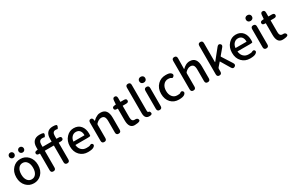

<svg xmlns="http://www.w3.org/2000/svg" viewBox="195 -2378 5995 3959"><g transform="rotate(-30 3192.0 -398.5)"><path d="M127 -62Q48 -143 48 -275Q48 -407 127 -488Q200 -564 307 -564Q414 -564 488 -488Q566 -407 566 -275Q566 -143 488 -62Q414 13 307 13Q200 13 127 -62ZM205 -134Q243 -81 307.5 -81Q372 -81 410 -134Q448 -187 448 -275Q448 -363 410 -416Q372 -469 307.5 -469Q243 -469 205 -416Q167 -363 167 -275Q167 -187 205 -134ZM195 -654Q168 -654 149.5 -672.5Q131 -691 131 -717.5Q131 -744 149 -762.5Q167 -781 194.5 -781Q222 -781 240 -762.5Q258 -744 258 -717.5Q258 -691 240 -672.5Q222 -654 195 -654ZM420 -654Q393 -654 374.5 -672.5Q356 -691 356 -717.5Q356 -744 374 -762.5Q392 -781 419.5 -781Q447 -781 465 -762.5Q483 -744 483 -717Q483 -690 465 -672Q447 -654 420 -654Z M775 0Q717 0 717 -60V-453Q717 -458 712 -458H701Q642 -458 640 -501Q639 -544 698 -548L711 -549Q717 -550 717 -556V-608Q717 -697 761 -746Q808 -799 900 -799Q958 -799 984.5 -788Q1011 -777 993 -736Q975 -696 962 -702Q949 -708 911.5 -708Q874 -708 853 -682Q832 -656 832 -607V-555Q832 -550 837 -550H1043Q1048 -550 1048 -555V-619Q1048 -708 1089 -757Q1134 -810 1222 -810Q1275 -810 1300 -800Q1325 -790 1308 -749Q1290 -708 1278 -713.5Q1266 -719 1236 -719Q1163 -719 1163 -620V-555Q1163 -550 1168 -550H1214Q1274 -550 1274 -504Q1274 -458 1214 -458H1168Q1163 -458 1163 -453V-60Q1163 0 1106 0Q1048 0 1048 -60V-453Q1048 -458 1043 -458H837Q832 -458 832 -453V-60Q832 0 775 0Z M1593 13Q1478 13 1403 -63Q1325 -142 1325 -275Q1325 -403 1403 -486Q1475 -564 1576 -564Q1683 -564 1743 -492Q1801 -423 1801 -304Q1801 -273 1798 -259Q1795 -245 1739 -245H1443Q1438 -245 1438 -240Q1445 -167 1490.5 -122Q1536 -77 1608 -77Q1676 -77 1686 -84Q1736 -116 1759 -82Q1782 -47 1732 -14Q1692 13 1593 13ZM1438 -330Q1437 -325 1442 -325H1696Q1701 -325 1701 -330Q1701 -396 1669.5 -435Q1638 -474 1578 -474Q1524 -474 1486 -436Q1445 -395 1438 -330Z M1987 0Q1929 0 1929 -60V-491Q1929 -550 1976 -553Q2022 -555 2029 -497L2031 -481Q2032 -474 2033.5 -474Q2035 -474 2048 -486Q2079 -517 2091 -523Q2117 -537 2143 -551Q2165 -564 2217 -564Q2386 -564 2386 -346V-60Q2386 0 2329 0Q2271 0 2271 -60V-332Q2271 -403 2249 -434Q2227 -465 2178 -465Q2142 -465 2110 -446Q2083 -430 2056 -403Q2044 -390 2044 -372V-60Q2044 0 1987 0Z M2771 7Q2738 13 2704 13Q2571 13 2571 -180V-453Q2571 -458 2566 -458H2550Q2491 -458 2490 -501Q2488 -544 2547 -548L2570 -549Q2577 -550 2578 -557L2585 -647Q2590 -706 2638 -704Q2686 -702 2686 -643V-555Q2686 -550 2691 -550H2769Q2829 -550 2829 -504Q2829 -458 2769 -458H2691Q2686 -458 2686 -453V-179Q2686 -79 2764 -85Q2818 -89 2834 -49Q2849 -8 2787 4Z M2949 -129V-737Q2949 -797 3007 -797Q3064 -797 3064 -737V-123Q3064 -81 3088.5 -82Q3113 -83 3123 -41Q3132 1 3069 5Q2949 13 2949 -129Z M3305 0Q3247 0 3247 -60V-490Q3247 -550 3305 -550Q3362 -550 3362 -490V-60Q3362 0 3305 0ZM3304 -653Q3272 -653 3252.5 -672Q3233 -691 3233 -722Q3233 -753 3252.5 -771.5Q3272 -790 3304 -790Q3336 -790 3356 -771.5Q3376 -753 3376 -722Q3376 -691 3356 -672Q3336 -653 3304 -653Z M3758 13Q3643 13 3571 -62Q3495 -141 3495 -274Q3495 -407 3577 -488Q3653 -564 3767 -564Q3856 -564 3885 -538Q3930 -499 3899 -464Q3868 -429 3845.5 -449Q3823 -469 3773 -469Q3703 -469 3658.5 -415.5Q3614 -362 3614 -275Q3614 -188 3657 -134.5Q3700 -81 3769 -81Q3830 -81 3839 -88Q3884 -127 3913 -93Q3942 -60 3898 -20Q3860 13 3758 13Z M4109 0Q4051 0 4051 -60V-737Q4051 -797 4108 -797Q4166 -796 4165 -736L4161 -482Q4161 -477 4165 -480Q4204 -518 4240 -538Q4288 -564 4339 -564Q4508 -564 4508 -346V-60Q4508 0 4451 0Q4393 0 4393 -60V-332Q4393 -403 4371 -434Q4349 -465 4300 -465Q4264 -465 4232 -446Q4205 -430 4178 -403Q4166 -390 4166 -372V-60Q4166 0 4109 0Z M4728 0Q4672 0 4672 -60V-737Q4672 -797 4728 -797Q4784 -797 4784 -737V-288Q4784 -283 4786 -283Q4788 -283 4798 -295L4990 -534Q5028 -581 5066 -550Q5104 -519 5065 -473L4949 -335Q4943 -327 4948 -319L5101 -79Q5133 -28 5088 0Q5042 28 5012 -24L4880 -245Q4877 -249 4874 -245L4796 -156Q4784 -142 4784 -123V-60Q4784 0 4728 0Z M5452 13Q5337 13 5262 -63Q5184 -142 5184 -275Q5184 -403 5262 -486Q5334 -564 5435 -564Q5542 -564 5602 -492Q5660 -423 5660 -304Q5660 -273 5657 -259Q5654 -245 5598 -245H5302Q5297 -245 5297 -240Q5304 -167 5349.5 -122Q5395 -77 5467 -77Q5535 -77 5545 -84Q5595 -116 5618 -82Q5641 -47 5591 -14Q5551 13 5452 13ZM5297 -330Q5296 -325 5301 -325H5555Q5560 -325 5560 -330Q5560 -396 5528.5 -435Q5497 -474 5437 -474Q5383 -474 5345 -436Q5304 -395 5297 -330Z M5846 0Q5788 0 5788 -60V-490Q5788 -550 5846 -550Q5903 -550 5903 -490V-60Q5903 0 5846 0ZM5845 -653Q5813 -653 5793.5 -672Q5774 -691 5774 -722Q5774 -753 5793.5 -771.5Q5813 -790 5845 -790Q5877 -790 5897 -771.5Q5917 -753 5917 -722Q5917 -691 5897 -672Q5877 -653 5845 -653Z M6293 7Q6260 13 6226 13Q6093 13 6093 -180V-453Q6093 -458 6088 -458H6072Q6013 -458 6012 -501Q6010 -544 6069 -548L6092 -549Q6099 -550 6100 -557L6107 -647Q6112 -706 6160 -704Q6208 -702 6208 -643V-555Q6208 -550 6213 -550H6291Q6351 -550 6351 -504Q6351 -458 6291 -458H6213Q6208 -458 6208 -453V-179Q6208 -79 6286 -85Q6340 -89 6356 -49Q6371 -8 6309 4Z"/></g></svg>

Font: Resource Han Rounded CN Medium
Style: Regular
Weight: 500
Designer: Cyano Hao (round all glyphs); Ryoko NISHIZUKA 西塚涼子 (kana, bopomofo & ideographs); Paul D. Hunt (Latin, Greek & Cyrillic)
Foundry: Cyano Hao
Version: 0.990